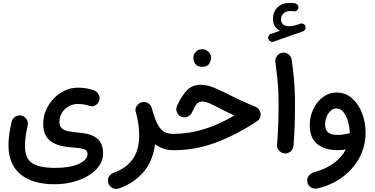

<svg xmlns="http://www.w3.org/2000/svg" viewBox="-20 -980 2528 1295"><path d="M37.1 0Q37.1 -37.1 42.5 -74.7Q47.9 -112.3 58.6 -158.7Q64 -180.7 83.5 -193.1Q103 -205.6 125 -200.2Q147 -195.3 159.4 -175.8Q171.9 -156.2 166.5 -133.8Q157.7 -94.2 153.1 -60.8Q148.4 -27.3 148.4 4.4Q148.4 88.9 197.3 120.6Q246.1 152.3 351.6 152.3Q453.6 152.3 512 125.2Q570.3 98.1 570.3 58.6Q570.3 32.7 544.7 25.4Q519 18.1 481.9 15.6Q450.2 13.7 413.8 8.1Q377.4 2.4 345 -12.9Q312.5 -28.3 292 -59.8Q271.5 -91.3 271.5 -145.5Q271.5 -193.4 290 -236.8Q308.6 -280.3 341.3 -314.7Q374 -349.1 416.3 -368.9Q458.5 -388.7 505.4 -388.7Q535.6 -388.7 560.8 -384.5Q585.9 -380.4 612.8 -370.6Q633.8 -364.3 644.8 -343.5Q655.8 -322.8 648.9 -301.8Q642.6 -280.8 623.3 -269.5Q604 -258.3 583 -265.6Q565.4 -272.5 544.9 -275.6Q524.4 -278.8 505.9 -278.8Q471.7 -278.8 443.4 -262.9Q415 -247.1 397.9 -219.5Q380.9 -191.9 380.9 -156.7Q380.9 -128.4 397.2 -114.3Q413.6 -100.1 440.4 -95Q467.3 -89.8 498.5 -86.9Q528.8 -84.5 559.8 -78.6Q590.8 -72.8 616.9 -58.6Q643.1 -44.4 659.2 -17.3Q675.3 9.8 675.3 55.2Q675.3 100.6 648.9 138.4Q622.6 176.3 576.9 204.1Q531.2 231.9 472.4 247.3Q413.6 262.7 348.6 262.7Q198.7 262.7 117.9 195.3Q37.1 127.9 37.1 0Z M896 -223.6Q888.7 -245.1 901.9 -265.1Q915 -285.2 937.5 -290.5Q945.3 -292.5 952.6 -292Q971.2 -291 984.6 -279.8Q998 -268.6 1002.9 -253.4Q1003.9 -251.5 1004.4 -249Q1027.3 -160.6 1057.1 -118.9Q1086.9 -77.1 1147.5 -77.1H1147.9Q1170.9 -77.1 1187 -61Q1203.1 -44.9 1203.1 -22Q1203.1 0.5 1187 16.8Q1170.9 33.2 1147.9 33.2H1147.5Q1111.3 33.2 1081.1 22.2Q1050.8 11.2 1025.9 -7.8Q1011.2 108.4 945.3 183.3Q879.4 258.3 781.7 291Q756.8 299.3 736.8 287.1Q716.8 274.9 710.9 255.4Q703.1 229.5 715.3 210.7Q727.5 191.9 745.6 185.5Q826.7 158.2 872.8 96.4Q918.9 34.7 918.9 -68.4Q918.9 -134.8 898.9 -213.9Q897.5 -218.8 896 -223.6Z M1333.5 -408.2Q1377 -408.2 1426.3 -387.5Q1475.6 -366.7 1528.8 -339.4Q1563.5 -321.3 1606.9 -301.5Q1650.4 -281.7 1704.6 -258.8Q1719.2 -252.4 1728.5 -238Q1737.8 -223.6 1737.8 -208Q1737.8 -177.2 1711.9 -161.1Q1575.7 -71.3 1437.5 -19Q1299.3 33.2 1147.9 33.2Q1125 33.2 1108.6 16.8Q1092.3 0.5 1092.3 -22Q1092.3 -44.4 1108.6 -60.8Q1125 -77.1 1147.9 -77.1Q1253.9 -77.1 1356 -108.6Q1458 -140.1 1560.5 -201.2Q1531.7 -214.8 1505.9 -227.1Q1480 -239.3 1456.5 -252Q1418.9 -272 1391.4 -283.7Q1363.8 -295.4 1343.8 -295.4Q1321.3 -295.4 1306.9 -278.1Q1292.5 -260.7 1273.9 -220.2Q1267.1 -202.1 1242.4 -192.1Q1217.8 -182.1 1193.8 -197.3Q1178.7 -207 1171.9 -227.1Q1165 -247.1 1174.3 -267.6Q1203.6 -330.6 1239.7 -369.4Q1275.9 -408.2 1333.5 -408.2ZM1284.2 -590.3Q1284.2 -612.3 1300.5 -630.1Q1316.9 -647.9 1342.8 -647.9Q1361.3 -647.9 1374 -640.1Q1386.7 -632.3 1394 -621.1Q1403.8 -605 1403.8 -589.8Q1403.8 -571.8 1391.4 -550.5Q1378.9 -529.3 1343.3 -529.3Q1318.8 -529.3 1306.4 -539.8Q1293.9 -550.3 1288.6 -564Q1284.2 -576.7 1284.2 -590.3Z M1790.5 -716.3Q1786.6 -726.1 1791.7 -736.8Q1796.9 -747.6 1807.6 -751.5L1868.2 -772.5Q1846.7 -783.2 1834 -803.5Q1821.3 -823.7 1821.3 -852.5Q1821.3 -899.4 1851.6 -929.9Q1881.8 -960.4 1935.1 -960.4Q1953.6 -960.4 1968.3 -958Q1979.5 -956.1 1986.6 -947.5Q1993.7 -939 1992.7 -928.7Q1991.7 -918 1982.7 -909.9Q1973.6 -901.9 1962.4 -903.8Q1952.6 -905.8 1941.9 -905.8Q1909.2 -905.8 1892.3 -889.6Q1875.5 -873.5 1875.5 -849.1Q1875.5 -826.7 1890.1 -814.9Q1904.8 -803.2 1930.2 -803.2Q1944.3 -803.2 1960.4 -806.6Q1976.6 -810.1 2005.9 -820.3Q2017.1 -824.2 2027.6 -818.1Q2038.1 -812 2040.5 -800.8Q2043 -790 2037.8 -780.5Q2032.7 -771 2023.4 -768.6L1825.7 -699.2Q1814.9 -695.3 1804.7 -700.4Q1794.4 -705.6 1790.5 -716.3ZM1837.4 -562Q1834.5 -584.5 1848.6 -603Q1862.8 -621.6 1885.3 -624.5Q1907.7 -627.4 1926 -613.5Q1944.3 -599.6 1947.3 -576.7Q1956.1 -513.7 1960.9 -465.1Q1965.8 -416.5 1967.8 -369.9Q1969.7 -323.2 1969.7 -265.1Q1969.7 -197.3 1967.3 -127Q1964.8 -56.6 1959.5 3.9Q1957.5 26.4 1939.9 41.5Q1922.4 56.6 1899.4 54.7Q1877 52.7 1861.8 35.2Q1846.7 17.6 1848.6 -4.9Q1854 -65.4 1856.4 -135Q1858.9 -204.6 1858.9 -270.5Q1858.9 -324.7 1856.9 -366.9Q1855 -409.2 1850.3 -454.3Q1845.7 -499.5 1837.4 -562Z M2250.5 -356Q2310.1 -356 2353.8 -317.6Q2397.5 -279.3 2421.6 -217.8Q2445.8 -156.2 2445.8 -85.4Q2445.8 -12.7 2419.9 50Q2394 112.8 2348.4 162.1Q2302.7 211.4 2243.7 244.4Q2184.6 277.3 2117.7 291.5Q2095.2 295.9 2075.9 282.7Q2056.6 269.5 2052.7 247.6Q2048.3 224.6 2061.8 206.5Q2075.2 188.5 2096.7 182.1Q2174.8 161.1 2229.7 121.6Q2284.7 82 2312.5 28.3Q2283.7 32.7 2257.8 32.7Q2168.5 32.7 2118.9 -9Q2069.3 -50.8 2069.3 -135.7Q2069.3 -194.3 2093.3 -244.4Q2117.2 -294.4 2158.2 -325.2Q2199.2 -356 2250.5 -356ZM2172.9 -140.1Q2172.9 -101.6 2194.8 -85.7Q2216.8 -69.8 2256.8 -69.8Q2276.4 -69.8 2295.4 -72.8Q2314.5 -75.7 2331.5 -80.1Q2335.4 -81.1 2338.9 -81.1V-81.5Q2338.9 -117.7 2328.4 -156.5Q2317.9 -195.3 2297.9 -221.9Q2277.8 -248.5 2248 -248.5Q2226.6 -248.5 2209.5 -232.4Q2192.4 -216.3 2182.6 -191.7Q2172.9 -167 2172.9 -140.1Z"/></svg>

Font: Mikhak SemiBold
Style: Regular
Weight: 600
Designer: Amin Abedi
Version: Version 3.3